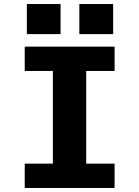

<svg xmlns="http://www.w3.org/2000/svg" viewBox="-20 -931 690 951"><path d="M102.5 0V-120.5H242V-579.5H102.5V-700H547.5V-579.5H407V-120.5H547.5V0ZM113 -911H280V-762H113ZM373 -911H540.5V-762H373Z"/></svg>

Font: Trispace
Style: Bold
Weight: 700
Designer: Tyler Finck
Foundry: Etcetera Type Company
Version: Version 1.210; ttfautohint (v1.8.3)